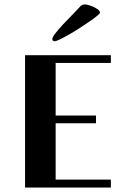

<svg xmlns="http://www.w3.org/2000/svg" viewBox="-20 -846 611 866"><path d="M93 -597H480V-562H231V-325H413V-290H231V-36H480V0H93ZM216 -670Q216 -678 230.5 -696.5Q245 -715 264 -735.5Q283 -756 301.5 -774.5Q320 -793 327 -801Q335 -809 342.5 -817.5Q350 -826 363 -826Q369 -826 380 -823Q391 -820 402.5 -814.5Q414 -809 422.5 -802.5Q431 -796 431 -789Q431 -785 417.5 -774Q404 -763 383.5 -749Q363 -735 338.5 -719Q314 -703 291 -690Q268 -677 250.5 -668.5Q233 -660 227 -660Q216 -660 216 -670Z"/></svg>

Font: Gamine
Style: Bold
Weight: 700
Designer: Tapiwanashe Sebastian Garikayi
Version: Version 1.000